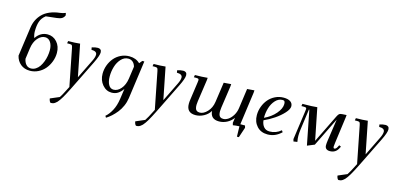

<svg xmlns="http://www.w3.org/2000/svg" viewBox="-84 -1330 4629 2217"><g transform="rotate(15 2230.5 -221.5)"><path d="M81.1 -127.9 129.9 -476.1Q136.7 -525.4 156.5 -566.9Q176.3 -608.4 210 -642.6Q243.7 -676.8 296.1 -699.2Q348.6 -721.7 416 -729Q450.2 -732.9 481 -746.1L486.8 -717.8Q476.6 -692.4 455.8 -679.4Q435.1 -666.5 395 -662.1L267.1 -647.9Q221.2 -612.3 205.6 -564.7Q189.9 -517.1 189.9 -448.2Q189.9 -408.7 204.1 -371.1Q258.8 -452.1 344.2 -452.1Q410.6 -452.1 455.8 -401.6Q501 -351.1 501 -272Q501 -219.2 481.9 -168.7Q462.9 -118.2 430.4 -79.3Q397.9 -40.5 350.8 -16.8Q303.7 6.8 251 6.8Q184.6 6.8 139.9 -30Q95.2 -66.9 81.1 -127.9ZM168 -113.8Q175.8 -71.8 198.2 -46.9Q220.7 -22 255.9 -22Q285.6 -22 312 -38.3Q338.4 -54.7 356.7 -81.3Q375 -107.9 388.2 -141.8Q401.4 -175.8 407.7 -211.2Q414.1 -246.6 414.1 -279.8Q414.1 -338.4 389.9 -375.7Q365.7 -413.1 324.2 -413.1Q275.9 -413.1 236.1 -366.5Q196.3 -319.8 186 -244.1Z M557.6 255.9 665 210Q683.6 186 741.7 69.8L654.8 -371.1Q649.9 -396 643.8 -403.6Q637.7 -411.1 616.7 -411.1H585.9L590.8 -439Q672.4 -439 731.9 -445.8L807.6 -64L918.9 -291Q942.9 -338.9 942.9 -369.1Q942.9 -411.1 877 -411.1L872.1 -439Q912.6 -452.1 943.8 -452.1Q964.4 -452.1 976.1 -441.2Q987.8 -430.2 987.8 -408.2Q987.8 -370.6 942.9 -278.8L803.7 3.9Q780.3 51.8 764.4 83.5Q748.5 115.2 731.4 147.9Q714.4 180.7 702.4 200.4Q690.4 220.2 677 239.7Q663.6 259.3 653.1 269.8Q642.6 280.3 630.6 288.6Q618.7 296.9 607.4 300Q596.2 303.2 583 303.2Q574.2 303.2 566.7 287.8Q559.1 272.5 557.6 255.9Z M1072.3 -178.2Q1072.3 -231.4 1090.8 -281Q1109.4 -330.6 1141.4 -368.4Q1173.3 -406.2 1220.2 -429.2Q1267.1 -452.1 1320.3 -452.1Q1399.9 -452.1 1448.2 -403.8L1477.5 -439H1501.5L1438.5 16.1Q1431.6 65.4 1411.1 111.8Q1390.6 158.2 1362.1 193.8Q1333.5 229.5 1303.5 256.6Q1273.4 283.7 1241.7 303.2L1229.5 283.2Q1267.6 252 1299.6 192.9Q1331.5 133.8 1343.3 51.8L1361.3 -73.2Q1335 -34.7 1303 -13.9Q1271 6.8 1227.5 6.8Q1163.6 6.8 1117.9 -46.9Q1072.3 -100.6 1072.3 -178.2ZM1159.7 -169.9Q1159.7 -108.4 1180.9 -70.3Q1202.1 -32.2 1241.7 -32.2Q1290 -32.2 1329.6 -78.9Q1369.1 -125.5 1380.4 -201.2L1401.4 -349.1Q1392.1 -383.8 1370.1 -403.3Q1348.1 -422.9 1315.4 -422.9Q1267.1 -422.9 1230.5 -383.1Q1193.8 -343.3 1176.8 -286.6Q1159.7 -230 1159.7 -169.9Z M1579.1 255.9 1686.5 210Q1705.1 186 1763.2 69.8L1676.3 -371.1Q1671.4 -396 1665.3 -403.6Q1659.2 -411.1 1638.2 -411.1H1607.4L1612.3 -439Q1693.8 -439 1753.4 -445.8L1829.1 -64L1940.4 -291Q1964.4 -338.9 1964.4 -369.1Q1964.4 -411.1 1898.4 -411.1L1893.6 -439Q1934.1 -452.1 1965.3 -452.1Q1985.8 -452.1 1997.6 -441.2Q2009.3 -430.2 2009.3 -408.2Q2009.3 -370.6 1964.4 -278.8L1825.2 3.9Q1801.8 51.8 1785.9 83.5Q1770 115.2 1752.9 147.9Q1735.8 180.7 1723.9 200.4Q1711.9 220.2 1698.5 239.7Q1685.1 259.3 1674.6 269.8Q1664.1 280.3 1652.1 288.6Q1640.1 296.9 1628.9 300Q1617.7 303.2 1604.5 303.2Q1595.7 303.2 1588.1 287.8Q1580.6 272.5 1579.1 255.9Z M2101.1 -411.1 2106 -439Q2193.4 -439 2256.8 -445.8L2254.9 -418L2216.8 -154.8Q2212.9 -124.5 2212.9 -110.8Q2212.9 -85.9 2218 -69.6Q2223.1 -53.2 2232.7 -46.1Q2242.2 -39.1 2251 -36.6Q2259.8 -34.2 2272 -34.2Q2316.4 -34.2 2360.8 -81.1Q2405.3 -127.9 2416 -201.2L2450.2 -439L2538.1 -445.8L2536.1 -418L2498 -154.8Q2494.1 -124.5 2494.1 -110.8Q2494.1 -85.9 2499.3 -69.6Q2504.4 -53.2 2513.7 -46.1Q2522.9 -39.1 2531.7 -36.6Q2540.5 -34.2 2552.7 -34.2Q2580.6 -34.2 2610.6 -53.7Q2640.6 -73.2 2665.3 -112.5Q2689.9 -151.9 2696.8 -201.2L2730 -439L2815.9 -445.8L2814 -418L2759.8 -25.9H2815.9L2822.8 0L2781.7 123H2758.8L2755.9 0Q2710 2 2679.2 7.8L2671.9 -19L2681.2 -81.1Q2650.4 -39.1 2605.7 -16.1Q2561 6.8 2512.2 6.8Q2410.2 6.8 2404.8 -89.8Q2376.5 -43.9 2328.6 -18.6Q2280.8 6.8 2231 6.8Q2124 6.8 2124 -100.1Q2124 -124.5 2127.9 -149.9L2158.2 -363.8Q2161.1 -380.9 2161.1 -391.1Q2161.1 -402.8 2154.8 -407Q2148.4 -411.1 2130.9 -411.1Z M2916.5 -178.2Q2916.5 -231 2935.1 -280.8Q2953.6 -330.6 2985.8 -368.4Q3018.1 -406.2 3064.9 -429.2Q3111.8 -452.1 3164.6 -452.1Q3217.3 -452.1 3246.1 -432.4Q3274.9 -412.6 3274.9 -377Q3274.9 -342.3 3231.9 -295.2Q3189 -248 3127.9 -206.8Q3066.9 -165.5 3005.9 -139.2Q3011.2 -91.3 3036.4 -61.8Q3061.5 -32.2 3106 -32.2Q3183.6 -32.2 3241.7 -83L3255.9 -63Q3184.6 6.8 3091.8 6.8Q3011.7 6.8 2964.1 -45.7Q2916.5 -98.1 2916.5 -178.2ZM3003.9 -168Q3085 -205.1 3137.5 -266.4Q3189.9 -327.6 3189.9 -382.8Q3189.9 -402.3 3183.6 -412.6Q3177.2 -422.9 3159.7 -422.9Q3111.3 -422.9 3074.7 -383.1Q3038.1 -343.3 3021 -286.6Q3003.9 -230 3003.9 -169.9Z M3386.7 -411.1 3391.6 -439H3415.5Q3504.4 -439 3567.4 -445.8L3643.6 -64L3807.6 -398.9Q3820.8 -425.3 3831.3 -433.3Q3841.8 -441.4 3867.7 -442.9L3917.5 -445.8L3915.5 -421.9L3872.6 -104Q3867.7 -68.8 3867.7 -58.1Q3867.7 -35.2 3880.4 -35.2Q3899.4 -35.2 3914.6 -64.9L3925.8 -86.9L3948.7 -76.2L3937.5 -54.2Q3906.2 6.8 3837.4 6.8Q3808.6 6.8 3793.2 -7.1Q3777.8 -21 3777.8 -47.9Q3777.8 -71.8 3782.7 -105L3820.8 -365.2L3651.9 -21L3566.4 14.2L3485.8 -395L3480.5 -393.1L3446.8 -145Q3441.4 -102.5 3441.4 -68.8Q3441.4 -40 3448.7 1Q3428.7 2.4 3403.8 7.8L3396.5 -19L3444.8 -363.8Q3447.8 -383.8 3447.8 -392.1Q3447.8 -403.3 3441.4 -407.2Q3435.1 -411.1 3417.5 -411.1Z M3997.1 255.9 4104.5 210Q4123 186 4181.2 69.8L4094.2 -371.1Q4089.4 -396 4083.3 -403.6Q4077.1 -411.1 4056.2 -411.1H4025.4L4030.3 -439Q4111.8 -439 4171.4 -445.8L4247.1 -64L4358.4 -291Q4382.3 -338.9 4382.3 -369.1Q4382.3 -411.1 4316.4 -411.1L4311.5 -439Q4352.1 -452.1 4383.3 -452.1Q4403.8 -452.1 4415.5 -441.2Q4427.2 -430.2 4427.2 -408.2Q4427.2 -370.6 4382.3 -278.8L4243.2 3.9Q4219.7 51.8 4203.9 83.5Q4188 115.2 4170.9 147.9Q4153.8 180.7 4141.8 200.4Q4129.9 220.2 4116.5 239.7Q4103 259.3 4092.5 269.8Q4082 280.3 4070.1 288.6Q4058.1 296.9 4046.9 300Q4035.6 303.2 4022.5 303.2Q4013.7 303.2 4006.1 287.8Q3998.5 272.5 3997.1 255.9Z"/></g></svg>

Font: Dihjauti
Style: Bold Italic
Weight: 700
Italic angle: -9°
Designer: T. Christopher White
Version: Version 3.0.0